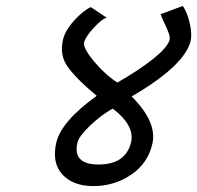

<svg xmlns="http://www.w3.org/2000/svg" viewBox="-20 -633 666 649"><path d="M361 -266Q320 -243 283 -207Q247 -172 242 -152Q224 -77 313 -77Q405 -77 423 -152Q436 -209 361 -266ZM598 -613Q614 -589 622 -552Q629 -518 625 -497Q606 -412 425 -307Q512 -220 495 -147Q480 -81 424 -43Q367 -4 296 -4Q227 -4 191 -43Q155 -82 170 -150Q187 -223 307 -309Q234 -370 207 -410Q181 -448 193 -499Q200 -530 231 -564Q261 -597 287 -609L341 -573Q324 -569 295 -537Q269 -508 264 -490Q260 -471 299 -424Q337 -379 377 -354Q450 -396 499 -435Q545 -472 553 -497Q555 -508 551 -519Q546 -534 537 -552Q530 -565 523 -585Z"/></svg>

Font: Miedinger
Style: Italic
Weight: 400
Italic angle: -13°
Version: Version 001.000